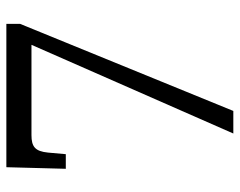

<svg xmlns="http://www.w3.org/2000/svg" viewBox="-95 -659 754 604"><g transform="rotate(-90 282.0 -357.0)"><path d="M164 0H235L509 -671V-714H58L53 -527H99L104 -583C108 -624 123 -635 159 -635H443Z"/></g></svg>

Font: Noto Serif Gurmukhi Medium
Style: Regular
Weight: 500
Designer: Vaibhav Singh and the Monotype Design Team
Foundry: Monotype Imaging Inc.
Version: Version 2.004